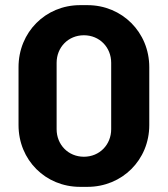

<svg xmlns="http://www.w3.org/2000/svg" viewBox="-20 -716 652 746"><path d="M560 -230V-455C560 -591 454 -696 320 -696H291C157 -696 52 -591 52 -455V-230C52 -94 157 10 291 10H320C454 10 560 -94 560 -230ZM412 -472V-214C412 -154 367 -107 306 -107C245 -107 200 -154 200 -214V-472C200 -532 245 -579 306 -579C367 -579 412 -532 412 -472Z"/></svg>

Font: Chivo
Style: Bold
Weight: 700
Designer: Hector Gatti
Foundry: Omnibus-Type
Version: Version 1.003;PS 001.003;hotconv 1.0.70;makeotf.lib2.5.58329